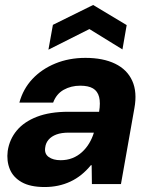

<svg xmlns="http://www.w3.org/2000/svg" viewBox="-20 -741 598 773"><path d="M160 12Q102 12 67.5 -7.5Q33 -27 19.5 -60Q6 -93 11 -133Q18 -180 47.5 -215.5Q77 -251 129 -271Q181 -291 255 -291H379Q385 -327 379 -350.5Q373 -374 354.5 -385Q336 -396 303 -396Q266 -396 236.5 -379.5Q207 -363 194 -328H58Q73 -383 110.5 -423Q148 -463 203 -485.5Q258 -508 324 -508Q395 -508 443.5 -484.5Q492 -461 512.5 -415.5Q533 -370 521 -305L467 0H350L349 -76H346Q328 -54 307.5 -37.5Q287 -21 263.5 -10Q240 1 214 6.5Q188 12 160 12ZM224 -96Q250 -96 271.5 -104.5Q293 -113 310 -128.5Q327 -144 339 -164Q351 -184 358 -207H257Q227 -207 207 -199.5Q187 -192 175.5 -178.5Q164 -165 162 -147Q158 -122 176 -109Q194 -96 224 -96ZM175 -541 193 -641 355 -721 490 -640 473 -542 340 -624Z"/></svg>

Font: DM Sans 36pt ExtraBold
Style: Italic
Weight: 800
Italic angle: -10°
Designer: Colophon Foundry, Jonny Pinhorn
Foundry: Colophon Foundry
Version: Version 4.004;gftools[0.9.30]